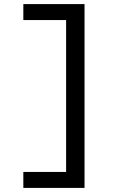

<svg xmlns="http://www.w3.org/2000/svg" viewBox="-20 -780 640 938"><path d="M94 -760V-682H303V60H94V138H393V-760Z"/></svg>

Font: IBM Mono Medium
Style: Regular
Weight: 500
Monospace: yes
Designer: Mike Abbink, Paul van der Laan, Pieter van Rosmalen
Foundry: Bold Monday
Version: Version 2.3